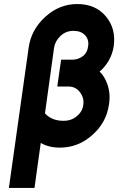

<svg xmlns="http://www.w3.org/2000/svg" viewBox="-20 -732 586 952"><path d="M363 -712Q274 -712 204 -648Q134 -584 122 -495L24 200H151L182 -23Q223 0 276 0Q368 0 437 -62Q507 -123 520 -212Q525 -241 522.5 -267.5Q520 -294 511 -318Q498 -354 474 -377Q488 -389 499 -402.5Q510 -416 519 -431Q529 -449 535 -466.5Q541 -484 544 -503Q556 -591 504 -652Q453 -712 363 -712ZM203 -170 248 -495Q253 -528 280 -554Q307 -579 344 -579Q382 -579 402 -557Q422 -536 417 -503Q413 -470 390 -453Q367 -436 338 -436H283L264 -303H319Q356 -303 377 -274Q398 -246 393 -212Q389 -179 361 -156Q334 -133 295 -133Q236 -133 203 -170Z"/></svg>

Font: Unageo
Style: Bold-Italic
Weight: 700
Designer: Richard Sepsi
Foundry: Richard Sepsi
Version: Version 2.000